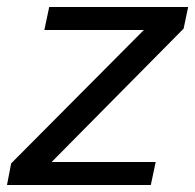

<svg xmlns="http://www.w3.org/2000/svg" viewBox="-23 -530 559 550"><path d="M-3 0 9 -62 389 -444H104L118 -510H516L503 -448L125 -66H423L409 0Z"/></svg>

Font: Saira
Style: Italic
Weight: 400
Italic angle: -12°
Designer: Hector Gatti with collaboration of the Omnibus-Type team
Foundry: Omnibus-Type
Version: Version 1.100; ttfautohint (v1.8.3)